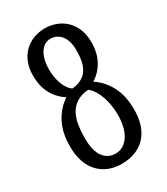

<svg xmlns="http://www.w3.org/2000/svg" viewBox="-170 -735 720 827"><g transform="rotate(-30 190.0 -322.0)"><path d="M186 -37.6Q209.5 -37.6 226.6 -49.3Q243.7 -61 255.1 -80.3Q266.6 -99.6 272 -124.8Q277.3 -149.9 277.3 -176.8Q277.3 -200.7 273.7 -224.6Q270 -248.5 262.7 -269.5Q255.4 -290.5 244.6 -307.6Q233.9 -324.7 220.2 -335Q186.5 -332 164.1 -318.8Q141.6 -305.7 128.2 -283.4Q114.7 -261.2 109.1 -230Q103.5 -198.7 103.5 -160.2Q103.5 -98.6 125.7 -68.1Q147.9 -37.6 186 -37.6ZM189.9 -657.7Q218.8 -657.7 245.1 -647.9Q271.5 -638.2 291.5 -619.1Q311.5 -600.1 323.2 -571.8Q335 -543.5 335 -506.8Q335 -452.1 313.7 -414.1Q292.5 -376 256.8 -354Q298.8 -326.7 324.2 -279.1Q349.6 -231.4 349.6 -162.1Q349.6 -119.1 338.1 -86.2Q326.7 -53.2 305.4 -31Q284.2 -8.8 254.2 2.7Q224.1 14.2 187 14.2Q152.3 14.2 123.5 2.7Q94.7 -8.8 74 -31Q53.2 -53.2 41.7 -86.2Q30.3 -119.1 30.3 -162.1Q30.3 -231.4 55.7 -279.1Q81.1 -326.7 123 -354Q87.4 -376 66.2 -414.1Q44.9 -452.1 44.9 -506.8Q44.9 -543.5 56.6 -571.8Q68.4 -600.1 88.4 -619.1Q108.4 -638.2 134.8 -647.9Q161.1 -657.7 189.9 -657.7ZM189.9 -606.9Q171.9 -606.9 158.2 -597.7Q144.5 -588.4 135.5 -572.8Q126.5 -557.1 122.1 -537.1Q117.7 -517.1 117.7 -496.1Q117.7 -477.1 120.6 -458.5Q123.5 -439.9 129.4 -423.6Q135.3 -407.2 144 -394.3Q152.8 -381.3 164.6 -373.5Q192.4 -376.5 211.2 -386.7Q230 -397 241.2 -414.3Q252.4 -431.6 257.1 -455.3Q261.7 -479 261.7 -508.8Q261.7 -533.7 255.9 -552.2Q250 -570.8 240 -582.8Q230 -594.7 217 -600.8Q204.1 -606.9 189.9 -606.9Z"/></g></svg>

Font: Smythe
Style: Regular
Weight: 400
Version: Version 1.000